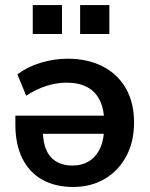

<svg xmlns="http://www.w3.org/2000/svg" viewBox="-20 -732 597 762"><path d="M271 10Q199 10 147.5 -19Q96 -48 68.5 -103.5Q41 -159 41 -238V-273H411V-201H130L150 -217Q150 -145 180.5 -110Q211 -75 268 -75Q306 -75 334.5 -93Q363 -111 378.5 -146.5Q394 -182 394 -234V-241Q394 -296 377 -332Q360 -368 326.5 -386Q293 -404 245 -404Q205 -404 164 -391Q123 -378 84 -352L49 -437Q89 -467 142 -483Q195 -499 248 -499Q329 -499 388.5 -468Q448 -437 480 -380.5Q512 -324 512 -246Q512 -169 481 -111.5Q450 -54 395.5 -22Q341 10 271 10ZM298 -597V-712H414V-597ZM110 -597V-712H226V-597Z"/></svg>

Font: Nunito Sans 12pt ExtraLight
Style: Regular
Weight: 200
Designer: Vernon Adams
Foundry: Vernon Adams
Version: Version 3.101;gftools[0.9.27]